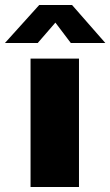

<svg xmlns="http://www.w3.org/2000/svg" viewBox="-73 -753 444 773"><path d="M212 -580H351L217 -733H85L-53 -580H79L150 -662ZM245 -517H50V0H245Z"/></svg>

Font: United Sans Black
Style: Regular
Weight: 900
Designer: Pablo Impallari, Rodrigo Fuenzalida (Modified by Dan O. Williams)
Version: Version 1.000;PS 001.000;hotconv 1.0.88;makeotf.lib2.5.64775